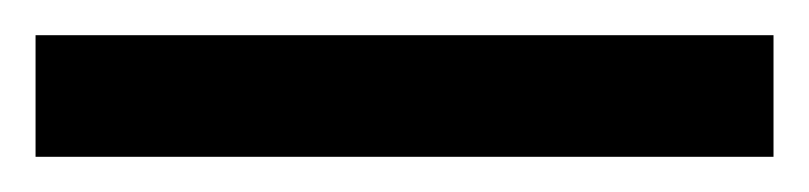

<svg xmlns="http://www.w3.org/2000/svg" viewBox="-22 70 455 108"><path d="M413.1 89.8H-2V158.2H413.1Z"/></svg>

Font: Noto Reveo Sans
Style: Regular
Weight: 400
Designer: Monotype Design team
Foundry: Monotype Imaging Inc.
Version: Version 1.04